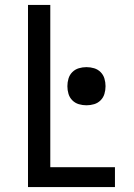

<svg xmlns="http://www.w3.org/2000/svg" viewBox="-20 -755 540 775"><path d="M93 0V-735H183V-80H444V0ZM329 -330Q313 -330 298 -334.5Q283 -339 272 -350Q261 -361 256.5 -376Q252 -391 252 -407Q252 -423 256.5 -438Q261 -453 272 -464Q283 -475 298 -479.5Q313 -484 329 -484Q345 -484 360 -479.5Q375 -475 386 -464Q397 -453 401.5 -438Q406 -423 406 -407Q406 -391 401.5 -376Q397 -361 386 -350Q375 -339 360 -334.5Q345 -330 329 -330Z"/></svg>

Font: Iosevka Fixed Medium
Style: Regular
Weight: 500
Monospace: yes
Designer: Belleve Invis
Foundry: Belleve Invis
Version: Version 32.3.0